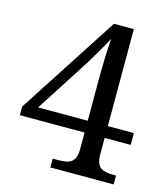

<svg xmlns="http://www.w3.org/2000/svg" viewBox="-107 -799 774 883"><g transform="rotate(15 279.5 -357.0)"><path d="M516.1 0H214.8V-42H243.2Q290 -42 307.6 -59.3Q325.2 -76.7 325.2 -113.8V-195.8H17.1V-236.8L326.2 -713.9H420.9V-252H544.9V-195.8H420.9V-113.8Q420.9 -76.7 438.7 -59.3Q456.5 -42 502.9 -42H516.1ZM325.2 -252V-437Q325.2 -558.1 332 -644Q322.3 -624.5 291.3 -571.3Q260.3 -518.1 242.2 -490.2L88.9 -252Z"/></g></svg>

Font: Noto Serif Bengali
Style: Regular
Weight: 400
Designer: Indian Type Foundry
Foundry: Monotype Imaging Inc.
Version: Version 1.01 uh